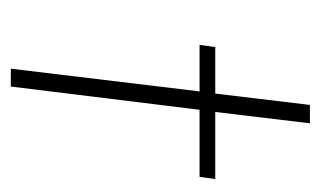

<svg xmlns="http://www.w3.org/2000/svg" viewBox="-139 -454 593 355"><g transform="rotate(90 157.5 -276.5)"><path d="M174 -553H208L187 -378H311L307 -349H183L140 0H107L149 -349H63L67 -378H153Z"/></g></svg>

Font: Josefin Sans Thin ExtraLight
Style: Italic
Weight: 250
Italic angle: -7°
Version: Version 2.000